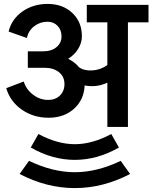

<svg xmlns="http://www.w3.org/2000/svg" viewBox="-20 -647 778 980"><path d="M738 -622V-533H633V1H528V-225Q472 -199 412 -211Q409 -138 358 -92Q307 -46 228 -46Q150 -46 90.5 -88Q31 -130 12 -197L101 -231Q114 -190 149 -163.5Q184 -137 226 -137Q263 -137 286 -159.5Q309 -182 309 -218Q309 -256 281 -278.5Q253 -301 208 -301H122V-385H199Q243 -385 268.5 -406.5Q294 -428 294 -461Q294 -494 274 -515Q254 -536 222 -536Q184 -536 154.5 -513Q125 -490 117 -453L24 -486Q39 -549 94 -588Q149 -627 223 -627Q300 -627 349 -581Q398 -535 398 -462Q398 -428 379 -397.5Q360 -367 328 -347Q363 -329 383 -304Q409 -285 451 -287.5Q493 -290 528 -315V-533H423V-622ZM80 241 128 174Q249 232 362 232Q475 232 596 174L644 241Q506 313 362 313Q218 313 80 241ZM137 106 176 37Q273 89 362 89Q451 89 548 37L587 106Q477 169 362 169Q247 169 137 106Z"/></svg>

Font: LT Superior Semi-bold
Style: Regular
Weight: 600
Designer: Daniel Lyons
Foundry: LyonsType
Version: Version 1.0